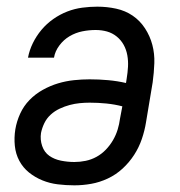

<svg xmlns="http://www.w3.org/2000/svg" viewBox="-20 -548 540 576"><path d="M203 8Q178 8 153.5 5Q129 2 107 -7Q85 -16 67 -30.5Q49 -45 38 -65.5Q27 -86 24.5 -110.5Q22 -135 26 -160Q30 -184 40.5 -207Q51 -230 68.5 -248Q86 -266 108.5 -278.5Q131 -291 154.5 -298Q178 -305 202 -307.5Q226 -310 249 -310Q277 -310 304.5 -307.5Q332 -305 358 -299L360 -312Q363 -330 364 -347.5Q365 -365 362 -382Q359 -399 351 -413.5Q343 -428 330 -438.5Q317 -449 301 -453.5Q285 -458 267 -458Q247 -458 227 -454Q207 -450 189 -439.5Q171 -429 158 -411.5Q145 -394 142 -375H64Q68 -397 78.5 -418.5Q89 -440 104.5 -458.5Q120 -477 140 -491Q160 -505 182 -513.5Q204 -522 227 -525Q250 -528 272 -528Q301 -528 328.5 -522Q356 -516 378 -501Q400 -486 415 -463Q430 -440 437 -413.5Q444 -387 443 -358.5Q442 -330 438 -301L418 -181Q414 -156 405.5 -131Q397 -106 382.5 -83.5Q368 -61 348 -42.5Q328 -24 303.5 -12.5Q279 -1 253.5 3.5Q228 8 203 8ZM203 -62Q220 -62 237 -65.5Q254 -69 269.5 -77.5Q285 -86 297.5 -99Q310 -112 319 -127.5Q328 -143 333 -159.5Q338 -176 340 -192L347 -229Q324 -235 299 -237.5Q274 -240 249 -240Q234 -240 219 -238.5Q204 -237 189 -233Q174 -229 159 -222Q144 -215 132 -204Q120 -193 113 -178.5Q106 -164 103 -149Q100 -129 106.5 -110Q113 -91 128 -80.5Q143 -70 163 -66Q183 -62 203 -62Z"/></svg>

Font: Iosevka
Style: Italic
Weight: 400
Italic angle: -9°
Monospace: yes
Designer: Belleve Invis
Foundry: Belleve Invis
Version: Version 32.5.0; ttfautohint (v1.8.4)